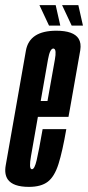

<svg xmlns="http://www.w3.org/2000/svg" viewBox="-46 -726 344 750"><path d="M67 4Q5 4 -15.5 -25Q-30 -46 -23.5 -81Q-8.5 -166 15 -299.5Q41.5 -450.5 55.2 -528.2Q69 -606 174 -606Q241.5 -606 261 -575Q272 -557.5 267.5 -529.5Q254 -453 227.5 -302.5Q224.5 -285 221.5 -269.5H102Q82.5 -159 75 -115.5Q67 -69.5 76.5 -65.5Q77.5 -65 79 -65Q89 -65 97.2 -100.2Q105.5 -135.5 120.5 -221.5H213Q198 -134.5 182.5 -85.5Q167 -36.5 140.8 -16.2Q114.5 4 67 4ZM113 -331.5H139.5Q161.5 -453.5 168.5 -494Q175 -531 165.5 -535.5Q164 -536.5 162.5 -536.5Q149 -536.5 141.5 -494Q135 -456 113 -331.5ZM234 -626 196.5 -706H260L278 -626ZM145.5 -626 108 -706H171.5L189.5 -626Z"/></svg>

Font: Anybody UltraCondensed Medium
Style: Italic
Weight: 500
Width: 1
Italic angle: -10°
Designer: Tyler Finck
Foundry: Etcetera Type Company
Version: Version 1.010; ttfautohint (v1.8.3) -l 8 -r 50 -G 200 -x 14 